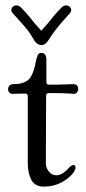

<svg xmlns="http://www.w3.org/2000/svg" viewBox="-20 -692 320 712"><path d="M83 -87V-335Q83 -345 73 -345Q55 -345 44.5 -344.5Q34 -344 27 -344Q19 -344 14.5 -349Q10 -354 10 -361Q10 -369 15 -374.5Q20 -380 30 -380Q78 -380 94 -407Q106 -426 112 -460Q116 -479 120 -487.5Q124 -496 133 -496Q152 -496 152 -470V-388Q152 -378 162 -378Q197 -378 220 -379Q243 -380 252 -380Q261 -380 265.5 -375Q270 -370 270 -362Q270 -355 265 -349Q260 -343 252 -344Q224 -347 161 -347Q151 -347 151 -337Q150 -223 150 -87Q150 -70 161 -56Q172 -42 189 -42Q211 -42 236 -70Q245 -80 252 -80Q260 -80 260 -71Q260 -62 251 -50Q233 -28 205 -14Q177 0 143 0Q109 0 96 -25.5Q83 -51 83 -87ZM107 -542Q90 -572 75 -589.5Q60 -607 40 -629Q37 -632 31.5 -638Q26 -644 24 -647.5Q22 -651 22 -654Q22 -661 27 -666.5Q32 -672 42 -672Q50 -672 59.5 -662.5Q69 -653 88 -631Q108 -605 133 -578Q158 -605 178 -631Q197 -653 206.5 -662.5Q216 -672 224 -672Q234 -672 239 -666.5Q244 -661 244 -654Q244 -649 238.5 -642.5Q233 -636 225 -627Q185 -584 159 -542Q149 -525 133 -525Q126 -525 119 -529.5Q112 -534 107 -542Z"/></svg>

Font: Hina Mincho
Style: Regular
Weight: 400
Designer: satsuyako
Foundry: satsuyako
Version: Version 1.100